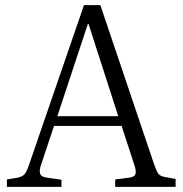

<svg xmlns="http://www.w3.org/2000/svg" viewBox="-20 -730 713 750"><path d="M7 0V-29L49 -36Q67 -40 75.5 -49Q84 -58 94 -88L308 -710H372L582 -88Q591 -62 598.5 -51.5Q606 -41 628 -38L666 -31V0H430V-29L485 -36Q505 -39 509 -49.5Q513 -60 505 -85L455 -238H191L141 -88Q133 -66 136.5 -52.5Q140 -39 163 -36L220 -28V0ZM204 -276H442L326 -636H323Z"/></svg>

Font: Literata 36pt Light
Style: Regular
Weight: 300
Designer: Latin by Veronika Burian and Jose Scaglione. Greek by Irene Vlachou. Cyrillic by Vera Evstafieva.
Foundry: TypeTogether
Version: Version 3.002